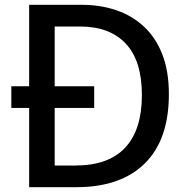

<svg xmlns="http://www.w3.org/2000/svg" viewBox="-20 -777 783 797"><path d="M101 0V-329H27V-419H101V-757H320Q396 -757 461.5 -735Q527 -713 576.5 -667.5Q626 -622 653.5 -552Q681 -482 681 -386Q681 -197 581 -98.5Q481 0 297 0ZM207 -90H293Q431 -90 500 -164.5Q569 -239 569 -382Q569 -525 502 -596Q435 -667 312 -667H207V-419H371V-329H207Z"/></svg>

Font: Menbere
Style: Regular
Weight: 400
Designer: Aleme Tadesse
Foundry: Sorkin Type Co
Version: Version 1.000